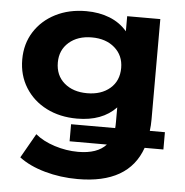

<svg xmlns="http://www.w3.org/2000/svg" viewBox="-50 -550 755 785"><g transform="rotate(5 327.0 -157.5)"><path d="M636 35H559Q506 186 297 186Q226 186 162 168Q98 150 56 118L113 18Q144 44 192 59.5Q240 75 289 75Q368 75 404 35H251V-35H432Q433 -43 433 -61V-120Q376 -60 273 -60Q202 -60 147 -88Q92 -116 60.5 -166.5Q29 -217 29 -281.5Q29 -346 60.5 -395.5Q92 -445 147 -473Q202 -501 273 -501Q326 -501 369 -484Q412 -467 441 -433V-495H577V-83Q577 -58 574 -36H636ZM435 -282Q435 -333 399 -364.5Q363 -396 305 -396Q247 -396 211 -364.5Q175 -333 175 -282Q175 -229 211 -198Q247 -167 305 -167Q363 -167 399 -198Q435 -229 435 -282Z"/></g></svg>

Font: Montserrat Ace
Style: Bold
Weight: 700
Designer: Julieta Ulanovsky
Foundry: Julieta Ulanovsky
Version: Version 1